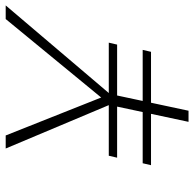

<svg xmlns="http://www.w3.org/2000/svg" viewBox="-24 -674 698 691"><g transform="rotate(-90 325.5 -329.0)"><path d="M323 -272 302 -293 602 -658H651ZM76 -135 83 -165H491L484 -135ZM232 0 296 -300H336L272 0ZM103 -257 110 -287H517L510 -257ZM298 -273 136 -658H183L328 -293Z"/></g></svg>

Font: Ysabeau ExtraLight
Style: Italic
Weight: 250
Italic angle: -12°
Version: Version 2.000;gftools[0.9.27.dev2+g8671c4b]